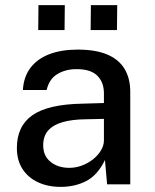

<svg xmlns="http://www.w3.org/2000/svg" viewBox="-20 -721 607 751"><path d="M217.5 10Q167.5 10 128.8 -8Q90 -26 68 -60Q46 -94 46 -142Q46 -228 107 -270.5Q168 -313 301.5 -315.5L386.5 -318V-355.5Q386.5 -400 360 -425.5Q333.5 -451 278.5 -450.5Q237 -450.5 204.8 -431.5Q172.5 -412.5 162.5 -369H69.5Q72.5 -420.5 99.2 -455.8Q126 -491 173 -509Q220 -527 283.5 -527Q354 -527 399.5 -507.8Q445 -488.5 467.2 -451.5Q489.5 -414.5 489.5 -361.5V0H399L390.5 -95Q361.5 -35.5 317.2 -12.8Q273 10 217.5 10ZM251 -64.5Q275.5 -64.5 299.5 -73.2Q323.5 -82 343 -97.2Q362.5 -112.5 374.2 -131.5Q386 -150.5 386.5 -170.5V-256L316.5 -254.5Q263 -254 225.8 -243.5Q188.5 -233 168.8 -211Q149 -189 149 -152.5Q149 -111 178 -87.8Q207 -64.5 251 -64.5ZM334.5 -603.5 335.5 -701H438.5L437.5 -603.5ZM129.5 -603.5 130.5 -701H233.5L232.5 -603.5Z"/></svg>

Font: Public Sans Medium
Style: Regular
Weight: 500
Designer: The Public Sans Project Authors: Dan O. Williams and USWDS (Libre Franklin designed by Pablo Impallari and Rodrigo Fuenz
Version: Version 1.007